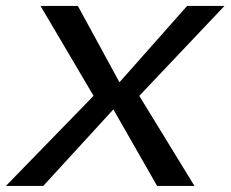

<svg xmlns="http://www.w3.org/2000/svg" viewBox="-56 -610 757 630"><path d="M-36.5 0H86L316 -251L459.5 0H582L401 -295.5L680.5 -590.5H558L336 -340L199.5 -590.5H77L251 -295.5Z"/></svg>

Font: Anybody SemiExpanded
Style: Italic
Weight: 400
Width: 6
Italic angle: -10°
Version: Version 1.113;gftools[0.9.25]